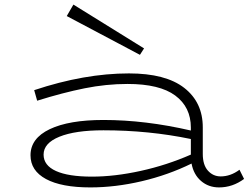

<svg xmlns="http://www.w3.org/2000/svg" viewBox="-20 -804 1099 837"><path d="M1044 -24Q994 13 935 13Q889 13 856.5 -15Q824 -43 815 -91Q713 -41 598 -14Q483 13 374 13Q248 13 180.5 -23.5Q113 -60 113 -127Q113 -201 197 -241Q281 -281 431 -281Q613 -281 812 -235V-248Q812 -337 744 -387.5Q676 -438 536 -438Q443 -438 348.5 -419Q254 -400 142 -365L129 -411Q348 -484 542 -484Q702 -484 783 -421Q864 -358 864 -249V-133Q864 -85 886.5 -60Q909 -35 942 -35Q985 -35 1024 -64ZM381 -34Q480 -34 593.5 -59Q707 -84 812 -130V-198Q629 -236 431 -236Q308 -236 239 -208Q170 -180 170 -130Q170 -83 224 -58.5Q278 -34 381 -34ZM300 -784 271 -734 590 -565 608 -593Z"/></svg>

Font: BioRhyme Expanded Light
Style: Regular
Weight: 300
Width: 7
Designer: Aoife Mooney
Foundry: Aoife Mooney Type
Version: Version 1.000